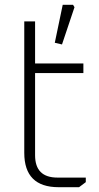

<svg xmlns="http://www.w3.org/2000/svg" viewBox="-20 -779 413 799"><path d="M81 -143V-690H126V-515H327V-475H126V-133Q126 -40 219 -40H337V-21L309 0H224Q81 0 81 -143ZM208 -601 241 -759H284L290 -749L238 -594Z"/></svg>

Font: Oxanium ExtraLight
Style: Regular
Weight: 200
Designer: Severin Meyer
Version: Version 2.000